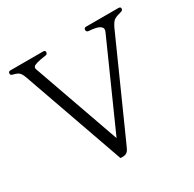

<svg xmlns="http://www.w3.org/2000/svg" viewBox="-149 -828 998 988"><g transform="rotate(-30 350.0 -334.0)"><path d="M295 3 83 -598Q73 -626 61 -634Q49 -642 27 -647Q17 -649 17.5 -660Q18 -671 31 -671H224Q238 -671 237 -660Q236 -649 227 -647Q213 -645 192.5 -641.5Q172 -638 157.5 -631.5Q143 -625 147 -611L329 -96L552 -596Q561 -615 550 -625.5Q539 -636 519 -640Q499 -644 480 -645Q467 -646 467 -658.5Q467 -671 480 -671H672Q685 -671 685 -660.5Q685 -650 673 -647Q645 -640 631.5 -632Q618 -624 604 -595L363 -56Q354 -35 347 -21Q340 -7 329 -1Q318 5 295 3Z"/></g></svg>

Font: Diphylleia
Style: Regular
Weight: 400
Designer: Minha Hyung
Foundry: JAMO
Version: Version 1.000; ttfautohint (v1.8.4.7-5d5b);gftools[0.9.28]